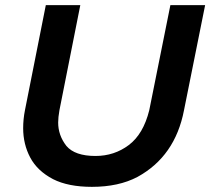

<svg xmlns="http://www.w3.org/2000/svg" viewBox="-20 -720 817 746"><path d="M337 6Q245 6 186 -24Q125 -56 97.5 -107.8Q70 -159.5 70 -222Q70 -257 77 -292L158 -700H292L211 -292Q206 -264 206 -244Q206 -194 238 -153Q271 -114 351 -114Q424 -114 480.5 -156.5Q537 -199 560 -292L642 -700H777L695 -292Q660.5 -112.5 514 -32.5Q441 6 337 6Z"/></svg>

Font: Argentum Sans Medium
Style: Italic
Weight: 500
Italic angle: -11°
Designer: Julieta Ulanovsky (font), Cristiano Sobral (main changes and remaster)
Foundry: Julieta Ulanovsky (font), Cristiano Sobral (main changes and remaster)
Version: Version 2.007;June 15, 2022;FontCreator 14.0.0.2814 64-bit; 